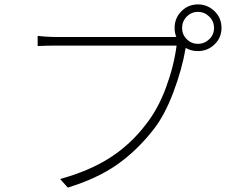

<svg xmlns="http://www.w3.org/2000/svg" viewBox="-20 -833 1040 872"><path d="M879 -634Q909 -634 930.5 -655Q952 -676 952 -706Q952 -736 930.5 -757.5Q909 -779 879 -779Q849 -779 828 -757.5Q807 -736 807 -706Q807 -676 828 -655Q849 -634 879 -634ZM879 -813Q922 -813 954 -782.5Q986 -752 986 -706Q986 -662 954.5 -631.5Q923 -601 879 -601Q833 -601 803 -632Q773 -663 773 -706Q773 -751 804 -782Q835 -813 879 -813ZM823 -614Q807 -519 767 -413Q727 -307 675 -242Q600 -147 510.5 -84.5Q421 -22 288 19L253 -20Q387 -57 480 -117Q573 -177 641 -266Q697 -336 733.5 -434.5Q770 -533 782 -626H726H626H505H384H286H235Q201 -626 151 -624V-670L182 -667Q212 -665 236 -665H452H557H654H730H768Q790 -665 802 -669L833 -649Q826 -634 823 -614Z"/></svg>

Font: Merged Yaku Han JP ExtraLight
Style: Regular
Weight: 250
Designer: Ryoko NISHIZUKA 西塚涼子 (kana, bopomofo & ideographs); Paul D. Hunt (Latin, Greek & Cyrillic); Sandoll Communications 산돌커뮤니
Foundry: Adobe
Version: Version 2.004